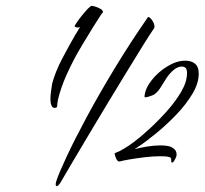

<svg xmlns="http://www.w3.org/2000/svg" viewBox="-20 -541 698 655"><path d="M166 -173Q159 -173 155.5 -181.5Q152 -190 152 -202Q152 -217 154.5 -232.5Q157 -248 158 -256Q169 -297 192.5 -341.5Q216 -386 239 -426V-425Q243 -432 246 -437Q249 -442 253 -449Q247 -447 246 -447Q243 -447 240 -448Q237 -449 235 -450V-453Q235 -454 242 -464.5Q249 -475 259.5 -488Q270 -501 279.5 -511Q289 -521 293 -521Q297 -521 306.5 -518Q316 -515 324 -510Q332 -505 331 -500Q331 -496 328 -496Q316 -478 298.5 -450Q281 -422 264 -393.5Q247 -365 235 -343Q203 -282 189 -240Q175 -198 175 -179Q175 -173 166 -173ZM174 94Q170 94 170 88Q170 86 170.5 83Q171 80 172 77Q180 52 207 -6Q234 -64 276 -142Q318 -220 371 -307.5Q424 -395 483 -480Q483 -479 485 -483Q490 -484 498.5 -472.5Q507 -461 507 -450Q507 -446 506 -445Q494 -428 469 -388Q444 -348 411.5 -294.5Q379 -241 344 -183.5Q309 -126 277.5 -72.5Q246 -19 222 21Q198 61 188 79Q179 94 174 94ZM566 14Q564 12 564 5V3Q564 -3 558 -5Q552 -7 543.5 -7.5Q535 -8 525 -8Q502 -8 473 -4.5Q444 -1 421 3Q398 7 392 9Q391 9 389.5 9.5Q388 10 386 10Q380 9 375.5 -2Q371 -13 371 -17Q371 -19 373 -19Q389 -25 405 -35Q421 -45 436 -56Q459 -73 489.5 -101Q520 -129 549.5 -162Q579 -195 598.5 -228.5Q618 -262 618 -292Q618 -305 613 -309.5Q608 -314 601 -314Q586 -314 572 -302Q558 -290 547.5 -274Q537 -258 530 -246Q516 -222 499.5 -215.5Q483 -209 475 -209Q473 -209 473 -212Q475 -239 497.5 -267.5Q520 -296 551.5 -315Q583 -334 612 -334Q633 -334 645.5 -323.5Q658 -313 658 -290Q658 -257 636.5 -221Q615 -185 582.5 -151Q550 -117 515.5 -88.5Q481 -60 454 -42L439 -32Q457 -37 481.5 -41Q506 -45 528 -45Q545 -45 557 -42Q568 -39 576 -31Q584 -23 582 -9Q581 -5 576 4.5Q571 14 566 14Z"/></svg>

Font: Birthstone
Style: Regular
Weight: 400
Designer: Robert E. Leuschke
Foundry: Robert E. Leuschke
Version: Version 1.013; ttfautohint (v1.8.3)